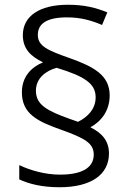

<svg xmlns="http://www.w3.org/2000/svg" viewBox="-20 -783 555 807"><path d="M72 -395C72 -305 137 -273 236 -238C337 -202 374 -181 374 -133C374 -86 337 -49 232 -49C170 -49 107 -67 61 -89V-29C101 -10 157 4 230 4C363 4 438 -49 438 -138C438 -192 408 -224 360 -248C404 -272 441 -316 441 -382C441 -468 372 -503 275 -538C181 -571 139 -589 139 -636C139 -684 177 -710 262 -710C321 -710 367 -696 409 -678L431 -731C384 -750 336 -763 266 -763C145 -763 76 -715 76 -635C76 -578 109 -546 161 -521C112 -501 72 -461 72 -395ZM131 -402C131 -453 171 -485 218 -498C337 -462 382 -431 382 -374C382 -324 348 -291 308 -271L274 -283C176 -318 131 -343 131 -402Z"/></svg>

Font: Noto Sans Syriac Light
Style: Regular
Weight: 300
Designer: Patrick Giasson and the Monotype Design Team
Foundry: Monotype Imaging Inc.
Version: Version 3.000